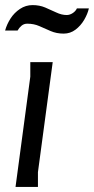

<svg xmlns="http://www.w3.org/2000/svg" viewBox="-21 -734 369 754"><path d="M128 0H40L98 -433V-490H186L128 -58ZM328 -701Q323 -679 309.5 -656Q296 -633 275.5 -617.5Q255 -602 229 -602Q201 -602 178 -612Q155 -622 133.5 -631.5Q112 -641 86 -641Q73 -641 63.5 -633Q54 -625 48 -614H-1Q6 -639 20.5 -661.5Q35 -684 57.5 -699Q80 -714 107 -714Q134 -714 156.5 -704.5Q179 -695 200 -685Q221 -675 241 -675Q253 -675 264.5 -682.5Q276 -690 281 -701Z"/></svg>

Font: Rosario Light
Style: Italic
Weight: 300
Italic angle: -8.05°
Designer: Hector Gatti
Foundry: Omnibus Type
Version: Version 1.101; ttfautohint (v1.8.1.43-b0c9)